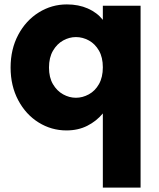

<svg xmlns="http://www.w3.org/2000/svg" viewBox="-20 -584 719 870"><path d="M28 -278Q28 -361 62.5 -426Q97 -491 155.5 -527.5Q214 -564 283 -564Q336 -564 378 -545.5Q420 -527 446 -494V-558H617V266H446V-70Q417 -35 375.5 -14Q334 7 281 7Q213 7 155 -29Q97 -65 62.5 -130Q28 -195 28 -278ZM446 -279Q446 -324 428.5 -354.5Q411 -385 383 -400.5Q355 -416 324 -416Q294 -416 266 -400.5Q238 -385 220 -354Q202 -323 202 -278Q202 -233 220 -202.5Q238 -172 266 -156.5Q294 -141 324 -141Q354 -141 382.5 -156.5Q411 -172 428.5 -203Q446 -234 446 -279Z"/></svg>

Font: Fz Poppins
Style: Bold
Weight: 700
Designer: Ninad Kale (Devanagari), Jonny Pinhorn (Latin)
Foundry: Indian Type Foundry
Version: Vit hóa bi Vntype.Com & FontZin.Com